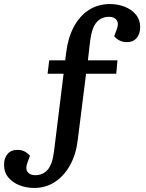

<svg xmlns="http://www.w3.org/2000/svg" viewBox="-88 -735 723 948"><path d="M86 130Q124 130 147.5 103Q171 76 179 10L226 -371H147L155 -437H234L239 -478Q248 -549 276.5 -602.5Q305 -656 350.5 -685.5Q396 -715 455 -715Q493 -715 527 -702Q561 -689 582.5 -663.5Q604 -638 604 -600Q604 -568 587 -547.5Q570 -527 537 -527Q517 -527 501.5 -535.5Q486 -544 476 -556L487 -586Q500 -618 488.5 -635Q477 -652 450 -652Q412 -652 388.5 -624.5Q365 -597 357 -532L346 -437H492L486 -371H337L296 -45Q288 25 259 78.5Q230 132 184.5 162.5Q139 193 81 193Q43 193 9 180Q-25 167 -46.5 141.5Q-68 116 -68 78Q-68 46 -51 25.5Q-34 5 -1 5Q19 5 34.5 13.5Q50 22 60 34L49 64Q36 96 47.5 113Q59 130 86 130Z"/></svg>

Font: Literata 7pt Medium
Style: Italic
Weight: 500
Italic angle: -2°
Designer: Latin by Veronika Burian and Jose Scaglione. Greek by Irene Vlachou. Cyrillic by Vera Evstafieva
Foundry: TypeTogether
Version: Version 3.002